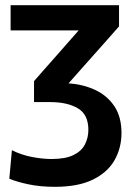

<svg xmlns="http://www.w3.org/2000/svg" viewBox="-20 -518 521 742"><path d="M191.5 204Q136.5 204 90.8 194.5Q45 185 16 172.5L26 62.5Q63 81 104.2 88.8Q145.5 96.5 179 96.5Q233 96.5 264 81.2Q295 66 308.2 40.2Q321.5 14.5 321.5 -16.5Q321.5 -75.5 280.8 -99.5Q240 -123.5 174 -123.5H111.5V-204.5Q129 -224.5 146.5 -244.5Q164 -264.5 181.5 -284L284 -400.5H21V-498H440V-416Q405.5 -377 371.5 -338.5Q337.5 -300 303 -261.5L245 -196Q301.5 -192 347.8 -170.5Q394 -149 421.8 -107.8Q449.5 -66.5 449.5 -4Q449.5 53.5 422.8 100.8Q396 148 339.2 176Q282.5 204 191.5 204Z"/></svg>

Font: Heraclito SemiBold
Style: Regular
Weight: 600
Designer: Kostas Bartsokas (font) & Cristiano Sobral (main changes)
Foundry: Kostas Bartsokas (font) & Cristiano Sobral (main changes)
Version: Version 1.00;July 8, 2020;FontCreator 13.0.0.2655 64-bit